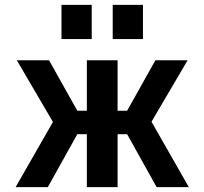

<svg xmlns="http://www.w3.org/2000/svg" viewBox="-20 -767 838 787"><path d="M442 -607V-747H566V-607ZM232 -607V-747H356V-607ZM336 -520H462V-313H501L617 -520H749L601 -268L754 0H622L501 -217H462V0H336V-217H297L176 0H44L197 -267L49 -520H181L297 -313H336Z"/></svg>

Font: M PLUS 1p
Style: Bold
Weight: 700
Version: Version 1.062